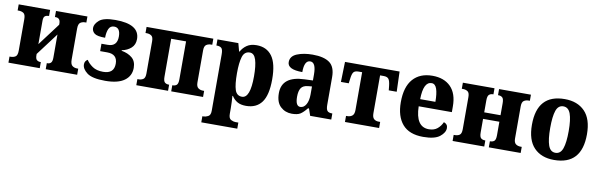

<svg xmlns="http://www.w3.org/2000/svg" viewBox="-50 -1030 5429 1739"><g transform="rotate(10 2664.0 -160.5)"><path d="M14 0H302V-56H296Q278 -56 265 -67Q252 -78 252 -111V-122L407 -328V-115Q407 -81 395 -68.5Q383 -56 364 -56H357V0H646V-56H635Q610 -56 591.5 -70Q573 -84 573 -127V-412Q573 -455 591.5 -467.5Q610 -480 635 -480H646V-536H357V-480H364Q407 -480 407 -429V-418L252 -212V-427Q252 -460 265.5 -470Q279 -480 298 -480H303V-536H14V-480H24Q50 -480 68.5 -468Q87 -456 87 -413V-123Q87 -80 68.5 -68Q50 -56 24 -56H14Z M904 10Q1022 10 1081 -33Q1140 -76 1140 -150Q1140 -211 1102 -242.5Q1064 -274 1005 -284V-289Q1056 -299 1090 -329.5Q1124 -360 1124 -412Q1124 -549 902 -549Q794 -549 754 -514Q714 -479 714 -443Q714 -413 738.5 -393.5Q763 -374 837 -374Q837 -424 851.5 -456Q866 -488 901 -488Q958 -488 958 -406Q958 -315 872 -315H814V-247H879Q973 -247 973 -159Q973 -67 872 -67Q811 -67 773.5 -93Q736 -119 717 -150Q690 -135 690 -104Q690 -62 737.5 -26Q785 10 904 10Z M1190 0H1482V-56H1478Q1456 -56 1442 -68Q1428 -80 1428 -121V-469H1565V-121Q1565 -80 1551 -68Q1537 -56 1514 -56H1511V0H1804V-56H1793Q1768 -56 1749.5 -69.5Q1731 -83 1731 -121V-416Q1731 -455 1749.5 -467.5Q1768 -480 1793 -480H1804V-536H1190V-480H1201Q1226 -480 1244 -468Q1262 -456 1262 -417V-121Q1262 -80 1244 -68Q1226 -56 1201 -56H1190Z M1828 229H2159V173H2130Q2114 173 2091.5 162Q2069 151 2069 108V58Q2069 30 2067.5 -1.5Q2066 -33 2064 -56H2069Q2089 -24 2120 -6Q2151 12 2200 12Q2295 12 2344 -54Q2393 -120 2393 -265Q2393 -411 2343.5 -478.5Q2294 -546 2201 -546Q2147 -546 2112.5 -522.5Q2078 -499 2058 -462H2054L2034 -536H1842V-480H1847Q1872 -480 1887.5 -468Q1903 -456 1903 -409V110Q1903 151 1879.5 162Q1856 173 1841 173H1828ZM2150 -63Q2102 -63 2085.5 -112.5Q2069 -162 2069 -266Q2069 -362 2085.5 -416Q2102 -470 2152 -470Q2192 -470 2209 -416Q2226 -362 2226 -264Q2226 -63 2150 -63Z M2621 10Q2673 10 2699.5 -7Q2726 -24 2758 -64H2767L2789 0H2983V-56H2980Q2948 -56 2936 -71Q2924 -86 2924 -126V-380Q2924 -474 2872 -512Q2820 -550 2716 -550Q2633 -550 2573 -525.5Q2513 -501 2513 -446Q2513 -378 2650 -378Q2650 -486 2705 -486Q2758 -486 2758 -374V-320L2682 -317Q2474 -310 2474 -154Q2474 -70 2517 -30Q2560 10 2621 10ZM2686 -64Q2642 -64 2642 -150Q2642 -203 2660 -230.5Q2678 -258 2725 -262L2759 -265V-191Q2759 -134 2739 -99Q2719 -64 2686 -64Z M3109 0H3423V-56H3409Q3382 -56 3365.5 -70.5Q3349 -85 3349 -123V-471H3382Q3415 -471 3428 -454Q3441 -437 3446 -390L3450 -351H3523L3517 -536H3015L3010 -351H3082L3087 -390Q3092 -437 3104.5 -454Q3117 -471 3151 -471H3184V-123Q3184 -85 3166 -70.5Q3148 -56 3120 -56H3109Z M3829 10Q3935 10 3981.5 -27Q4028 -64 4028 -106Q4028 -142 3992 -154Q3976 -117 3946 -92Q3916 -67 3868 -67Q3746 -67 3742 -256H4047V-308Q4047 -427 3986 -488.5Q3925 -550 3818 -550Q3703 -550 3639.5 -478Q3576 -406 3576 -265Q3576 -134 3638.5 -62Q3701 10 3829 10ZM3744 -322Q3746 -483 3822 -483Q3855 -483 3869.5 -440.5Q3884 -398 3884 -322Z M4099 0H4390V-56H4387Q4364 -56 4350 -68Q4336 -80 4336 -121V-245H4486V-121Q4486 -80 4472 -68Q4458 -56 4435 -56H4432V0H4725V-56H4714Q4688 -56 4670 -69.5Q4652 -83 4652 -121V-415Q4652 -455 4670 -467.5Q4688 -480 4714 -480H4725V-536H4432V-480H4435Q4458 -480 4472 -468Q4486 -456 4486 -416V-305H4336V-415Q4336 -455 4350 -467.5Q4364 -480 4387 -480H4390V-536H4099V-480H4110Q4135 -480 4153 -468Q4171 -456 4171 -416V-121Q4171 -80 4153.5 -68Q4136 -56 4110 -56H4099Z M5032 10Q5287 10 5287 -270Q5287 -411 5219.5 -480.5Q5152 -550 5035 -550Q4781 -550 4781 -270Q4781 -129 4848 -59.5Q4915 10 5032 10ZM5034 -56Q4987 -56 4968 -110.5Q4949 -165 4949 -270Q4949 -376 4967.5 -429.5Q4986 -483 5033 -483Q5080 -483 5099.5 -429.5Q5119 -376 5119 -270Q5119 -165 5100 -110.5Q5081 -56 5034 -56Z"/></g></svg>

Font: Noto Serif SemiCondensed Extra
Style: Regular
Weight: 800
Width: 4
Designer: Monotype Design Team
Foundry: Monotype Imaging Inc.
Version: Version 1.002